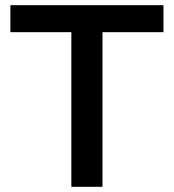

<svg xmlns="http://www.w3.org/2000/svg" viewBox="-20 -720 670 740"><path d="M255 -596H20V-700H610V-596H375V0H255Z"/></svg>

Font: .
Style: 
Weight: 500
Designer: A.Korolkova, Vitaly Kuzmin
Foundry: ParaType Ltd
Version: Version 1.000; Glyphs 3.2, build 3192.0